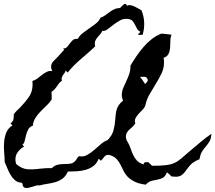

<svg xmlns="http://www.w3.org/2000/svg" viewBox="-90 -929 1092 973"><path d="M981.4 -251Q979.5 -224.6 971.2 -211.4Q962.9 -198.2 953.6 -187.5Q944.3 -176.8 935.1 -163.1Q925.8 -149.4 920.9 -122.1Q888.7 -109.4 874 -92.3Q859.4 -75.2 849.1 -60.5Q838.9 -45.9 824.7 -38.1Q810.5 -30.3 778.3 -35.2Q773.4 -41 768.1 -45.9Q762.7 -50.8 755.9 -55.7Q748 -35.2 735.8 -28.3Q723.6 -21.5 709 -19Q694.3 -16.6 678.7 -12.7Q663.1 -8.8 648.4 6.8Q611.3 2 589.4 -9.8Q567.4 -21.5 554.7 -35.6Q542 -49.8 534.7 -65.9Q527.3 -82 519.5 -96.7Q511.7 -111.3 500.5 -123.5Q489.3 -135.7 467.8 -142.6Q458 -145.5 451.7 -143.6Q445.3 -141.6 440.4 -136.7Q435.5 -131.8 431.2 -125.5Q426.8 -119.1 420.9 -114.3L410.2 -125Q401.4 -101.6 384.3 -88.4Q367.2 -75.2 345.2 -68.8Q323.2 -62.5 299.3 -61Q275.4 -59.6 253.9 -59.6Q243.2 -36.1 227.5 -24.4Q211.9 -12.7 192.9 -6.8Q173.8 -1 153.3 2Q132.8 4.9 111.3 10.7Q102.5 8.8 92.3 11.7Q82 14.6 71.8 18.1Q61.5 21.5 51.3 23.4Q41 25.4 34.2 21.5Q25.4 16.6 25.4 9.8Q25.4 2.9 20.5 -2.9H18.6Q-2 -4.9 -14.6 -16.1Q-27.3 -27.3 -36.6 -43Q-45.9 -58.6 -52.7 -76.2Q-59.6 -93.8 -66.4 -108.4Q-66.4 -129.9 -68.8 -155.8Q-71.3 -181.6 -69.3 -207.5Q-67.4 -233.4 -58.6 -255.9Q-49.8 -278.3 -29.3 -292L-26.4 -293.9L-37.1 -302.7Q-24.4 -313.5 -22 -323.7Q-19.5 -334 -20.5 -348.6Q-13.7 -359.4 -5.4 -367.7Q2.9 -376 11.7 -383.8Q36.1 -409.2 55.7 -436.5Q75.2 -463.9 75.2 -501Q75.2 -505.9 74.7 -509.8Q74.2 -513.7 74.2 -518.6Q87.9 -522.5 100.1 -531.7Q112.3 -541 124 -550.3Q135.7 -559.6 148.4 -565.4Q161.1 -571.3 174.8 -568.4Q172.9 -574.2 170.9 -579.1Q168.9 -584 168.9 -589.8Q168.9 -606.4 181.2 -619.1Q193.4 -631.8 203.1 -641.6Q210.9 -649.4 220.7 -660.6Q230.5 -671.9 235.4 -676.8L229.5 -682.6Q244.1 -683.6 251 -691.9Q257.8 -700.2 264.2 -709Q270.5 -717.8 278.3 -725.1Q286.1 -732.4 301.8 -732.4H304.7Q312.5 -748 328.1 -760.3Q343.8 -772.5 360.8 -784.2Q377.9 -795.9 394.5 -808.6Q411.1 -821.3 419.9 -839.8Q434.6 -844.7 445.3 -853Q456.1 -861.3 466.3 -868.7Q476.6 -876 488.8 -881.8Q501 -887.7 518.6 -888.7Q523.4 -893.6 531.2 -901.4Q539.1 -909.2 543.9 -909.2Q548.8 -909.2 550.3 -905.8Q551.8 -902.3 553.7 -899.4Q559.6 -904.3 569.8 -902.8Q580.1 -901.4 590.8 -896.5Q601.6 -891.6 611.3 -885.7Q621.1 -879.9 627 -877Q651.4 -816.4 632.8 -752.9Q627.9 -752.9 622.1 -752.4Q616.2 -752 610.4 -752Q610.4 -755.9 615.2 -760.7Q620.1 -765.6 622.1 -767.6Q610.4 -773.4 604.5 -783.7Q598.6 -793.9 593.8 -804.2Q588.9 -814.5 581.5 -822.8Q574.2 -831.1 558.6 -833Q537.1 -835.9 518.6 -825.7Q500 -815.4 484.4 -803.2Q468.8 -791 455.1 -780.8Q441.4 -770.5 428.7 -772.5Q422.9 -760.7 415.5 -752.9Q408.2 -745.1 401.9 -737.3Q395.5 -729.5 392.1 -719.7Q388.7 -710 392.6 -694.3Q357.4 -661.1 320.8 -630.4Q284.2 -599.6 252.9 -561.5L242.2 -572.3Q242.2 -565.4 237.8 -560.1Q233.4 -554.7 229.5 -548.8Q225.6 -543 223.1 -535.6Q220.7 -528.3 223.6 -519.5Q215.8 -514.6 210.4 -508.3Q205.1 -502 200.2 -494.1Q194.3 -485.4 188 -478Q181.6 -470.7 171.9 -463.9L170.9 -462.9Q171.9 -453.1 171.9 -444.3Q171.9 -435.5 171.9 -424.8Q161.1 -408.2 145.5 -393.6Q129.9 -378.9 115.2 -363.8Q100.6 -348.6 89.4 -331.1Q78.1 -313.5 76.2 -292Q59.6 -286.1 52.7 -272.5Q45.9 -258.8 42 -244.1Q38.1 -229.5 35.2 -215.8Q32.2 -202.1 23.4 -195.3L32.2 -186.5Q6.8 -171.9 -4.9 -150.4Q-16.6 -128.9 -8.8 -99.6L-7.8 -98.6V-97.7Q20.5 -73.2 49.8 -71.3Q79.1 -69.3 113.3 -74.2Q128.9 -76.2 143.1 -76.7Q157.2 -77.1 170.9 -77.1H172.9Q186.5 -90.8 202.1 -94.2Q217.8 -97.7 236.3 -97.7Q252 -97.7 266.6 -99.6Q281.2 -101.6 292 -114.3Q295.9 -118.2 297.9 -122.1Q299.8 -126 302.7 -129.9Q304.7 -131.8 306.6 -133.8Q308.6 -135.7 310.5 -137.7Q332 -132.8 350.6 -143.1Q369.1 -153.3 386.2 -168Q403.3 -182.6 420.4 -197.8Q437.5 -212.9 455.1 -218.8Q477.5 -241.2 484.9 -267.6Q492.2 -293.9 494.1 -323.2Q495.1 -337.9 496.6 -350.6Q498 -363.3 501.5 -374.5Q504.9 -385.7 511.7 -396Q518.6 -406.2 531.2 -417L533.2 -418.9Q531.2 -426.8 529.3 -432.6Q527.3 -438.5 527.3 -447.3Q527.3 -465.8 534.2 -482.4Q541 -499 549.3 -516.1Q557.6 -533.2 564.5 -552.7Q571.3 -572.3 571.3 -596.7Q585 -620.1 601.6 -644.5Q618.2 -668.9 637.7 -691.4Q657.2 -713.9 679.7 -731.4Q702.1 -749 728.5 -758.8Q741.2 -757.8 754.4 -756.3Q767.6 -754.9 779.3 -752.9Q773.4 -739.3 773.4 -721.2Q773.4 -703.1 772 -686Q770.5 -668.9 763.7 -655.3Q756.8 -641.6 738.3 -635.7Q740.2 -632.8 740.7 -624.5Q741.2 -616.2 741.2 -612.3Q741.2 -583 728.5 -556.6Q715.8 -530.3 699.7 -504.4Q683.6 -478.5 668.5 -452.1Q653.3 -425.8 647.5 -398.4Q644.5 -385.7 634.3 -375Q624 -364.3 613.8 -353.5Q603.5 -342.8 597.2 -330.6Q590.8 -318.4 595.7 -303.7Q587.9 -291 577.6 -282.7Q567.4 -274.4 559.6 -266.1Q551.8 -257.8 548.8 -246.1Q545.9 -234.4 552.7 -215.8H553.7V-214.8Q564.5 -198.2 570.3 -180.7Q576.2 -163.1 583.5 -146.5Q590.8 -129.9 603 -116.2Q615.2 -102.5 637.7 -95.7Q639.6 -106.4 646.5 -106.9Q653.3 -107.4 661.1 -107.4Q666 -102.5 670.9 -98.1Q675.8 -93.8 680.7 -88.9Q723.6 -88.9 749 -91.8Q774.4 -94.7 792.5 -102.5Q810.5 -110.4 828.1 -125.5Q845.7 -140.6 874 -165Q900.4 -187.5 926.8 -209.5Q953.1 -231.4 981.4 -251ZM657.2 -529.3Q652.3 -540 640.6 -540Q628.9 -540 619.1 -539.1Q627 -531.2 633.3 -521.5Q639.6 -511.7 645.5 -502.9Q650.4 -507.8 655.8 -514.6Q661.1 -521.5 657.2 -529.3Z"/></svg>

Font: Homemade Apple
Style: Regular
Weight: 400
Designer: Font Diner, Inc
Foundry: Font Diner, Inc
Version: Version 1.000